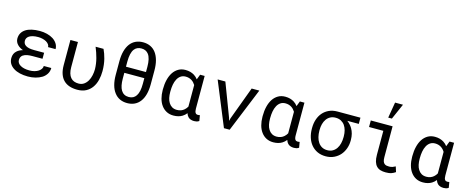

<svg xmlns="http://www.w3.org/2000/svg" viewBox="-38 -1512 5476 2231"><g transform="rotate(15 2700.5 -396.0)"><path d="M67.9 -148.4Q67.9 -110.4 85.4 -81.1Q103 -51.8 135.3 -31.7Q167 -11.2 210.9 -0.7Q254.9 9.8 307.6 9.8Q355 9.8 397.5 -1Q439.9 -11.7 474.1 -32.2Q504.4 -50.3 525.4 -82Q546.4 -113.8 546.9 -156.2H456.5Q456.5 -137.2 445.3 -120.4Q434.1 -103.5 414.6 -90.8Q394.5 -77.6 367.2 -70.3Q339.8 -63 307.6 -63Q271.5 -63 243.7 -69.6Q215.8 -76.2 197.3 -87.9Q178.2 -99.1 168.5 -114.7Q158.7 -130.4 158.7 -148.4Q158.7 -168 165.5 -182.9Q172.4 -197.8 186 -208Q196.3 -215.3 210.2 -220.7Q224.1 -226.1 241.2 -229Q254.4 -231.4 269.5 -232.4Q284.7 -233.4 301.8 -233.4H420.4V-305.7H301.8Q283.2 -305.7 267.6 -307.1Q252 -308.6 239.3 -311Q227.1 -314 216.8 -317.9Q206.5 -321.8 198.7 -326.7Q182.6 -336.9 175.3 -351.3Q168 -365.7 168 -383.8Q168 -400.4 176 -415Q184.1 -429.7 201.2 -440.9Q218.3 -451.7 244.6 -458Q271 -464.4 307.6 -464.4Q335.9 -464.4 361.3 -458Q386.7 -451.7 405.8 -440.9Q424.8 -429.7 436.3 -414.3Q447.8 -398.9 447.8 -380.9H538.1Q537.6 -417.5 519 -446.5Q500.5 -475.6 469.2 -496.1Q437.5 -516.1 395.8 -526.9Q354 -537.6 307.6 -537.6Q254.9 -537.6 212.2 -527.8Q169.4 -518.1 139.6 -499Q109.4 -479.5 93.3 -450.9Q77.1 -422.4 77.1 -384.3Q77.1 -363.8 85.4 -345Q93.8 -326.2 109.4 -311Q121.6 -298.8 138.2 -288.8Q154.8 -278.8 174.8 -271.5Q154.3 -265.6 137.2 -257.1Q120.1 -248.5 107.4 -237.3Q87.9 -221.2 77.9 -198.7Q67.9 -176.3 67.9 -148.4Z M767.6 -528.3H677.2V-227.1Q677.2 -166 692.4 -121.3Q707.5 -76.7 736.3 -47.9Q765.1 -18.6 806.9 -4.4Q848.6 9.8 902.3 9.8Q963.9 9.8 1007.3 -13.7Q1050.8 -37.1 1078.1 -76.7Q1105.5 -115.7 1118.2 -167.2Q1130.9 -218.8 1130.9 -274.4Q1130.9 -314.5 1126.5 -350.3Q1122.1 -386.2 1114.3 -418Q1106.4 -449.7 1096.4 -477.3Q1086.4 -504.9 1075.2 -528.3H980Q1005.4 -467.3 1022.2 -403.6Q1039.1 -339.8 1040.5 -274.4Q1040.5 -236.3 1032.2 -198.7Q1023.9 -161.1 1006.8 -131.3Q989.3 -101.1 962.4 -82.3Q935.5 -63.5 897.9 -63.5Q868.7 -63.5 844.5 -72.5Q820.3 -81.5 803.2 -101.6Q786.1 -121.1 776.9 -151.9Q767.6 -182.6 767.6 -226.1Z M1502 9.8Q1552.2 9.8 1591.3 -9Q1630.4 -27.8 1657.2 -64Q1684.1 -99.6 1698 -152.1Q1711.9 -204.6 1711.9 -272V-438.5Q1711.9 -505.9 1697.8 -558.3Q1683.6 -610.8 1656.7 -647.5Q1629.9 -683.6 1590.6 -702.4Q1551.3 -721.2 1501 -721.2Q1451.2 -721.2 1411.9 -702.4Q1372.6 -683.6 1345.7 -647.5Q1318.8 -610.8 1304.7 -558.3Q1290.5 -505.9 1290.5 -438.5V-272Q1290.5 -204.6 1304.9 -152.1Q1319.3 -99.6 1346.7 -64Q1373.5 -27.8 1412.8 -9Q1452.1 9.8 1502 9.8ZM1502 -63.5Q1470.7 -63.5 1447.8 -76.2Q1424.8 -88.9 1409.7 -113.3Q1395 -137.2 1387.9 -172.6Q1380.9 -208 1380.9 -252.9V-321.8H1621.6V-252.9Q1621.6 -205.6 1614 -169.2Q1606.4 -132.8 1590.3 -108.9Q1575.7 -86.4 1553.7 -75Q1531.7 -63.5 1502 -63.5ZM1380.9 -395.5V-458.5Q1380.9 -508.3 1389.4 -545.9Q1397.9 -583.5 1415.5 -607.4Q1430.2 -627 1451.7 -637Q1473.1 -647 1501 -647Q1528.8 -647 1550 -637Q1571.3 -627 1585.9 -607.9Q1604 -584.5 1612.8 -546.6Q1621.6 -508.8 1621.6 -458.5V-395.5Z M2292 -528.3H2237.3L2214.8 -470.2L2213.4 -466.3Q2203.6 -479.5 2191.9 -490.5Q2180.2 -501.5 2167 -509.8Q2145 -523.4 2118.7 -530.8Q2092.3 -538.1 2060.5 -538.1Q2012.2 -538.1 1975.3 -516.6Q1938.5 -495.1 1913.6 -457.5Q1888.7 -419.4 1876 -367.4Q1863.3 -315.4 1863.3 -254.4V-244.1Q1863.3 -189.5 1876 -142.8Q1888.7 -96.2 1913.6 -62.5Q1938.5 -28.3 1975.1 -9Q2011.7 10.3 2059.6 10.3Q2090.8 10.3 2117.2 3.4Q2143.6 -3.4 2165 -16.6Q2178.2 -24.9 2189.9 -35.4Q2201.7 -45.9 2211.4 -58.6Q2215.8 -44.9 2221.9 -34.2Q2228 -23.4 2235.8 -15.6Q2249 -2.4 2267.1 3.9Q2285.2 10.3 2308.1 10.3Q2323.7 10.3 2338.1 7.1Q2352.5 3.9 2367.7 -6.3L2356.4 -73.7Q2351.6 -72.8 2345 -71.8Q2338.4 -70.8 2331.1 -70.8Q2322.3 -70.8 2315.2 -74Q2308.1 -77.1 2303.2 -84.5Q2297.9 -91.8 2294.9 -104.2Q2292 -116.7 2292 -135.3ZM1953.6 -244.1V-254.4Q1953.6 -295.9 1960.4 -333.7Q1967.3 -371.6 1982.9 -400.9Q1998 -429.7 2022.7 -446.8Q2047.4 -463.9 2082.5 -463.9Q2103.5 -463.9 2121.3 -458.7Q2139.2 -453.6 2154.3 -444.3Q2168.9 -435.1 2180.7 -422.4Q2192.4 -409.7 2201.7 -394.5V-160.2Q2201.7 -150.9 2201.7 -146.2Q2201.7 -141.6 2201.7 -135.3Q2194.8 -123.5 2186.8 -113.3Q2178.7 -103 2168.9 -94.7Q2152.3 -80.1 2130.6 -71.8Q2108.9 -63.5 2081.5 -63.5Q2046.9 -63.5 2022.5 -78.1Q1998 -92.8 1982.9 -117.7Q1967.3 -142.1 1960.4 -174.8Q1953.6 -207.5 1953.6 -244.1Z M2665.5 0H2734.4L2949.7 -528.3H2857.4L2709.5 -129.9L2700.7 -97.2L2692.4 -129.9L2541 -528.3H2448.2Z M3492.2 -528.3H3437.5L3415 -470.2L3413.6 -466.3Q3403.8 -479.5 3392.1 -490.5Q3380.4 -501.5 3367.2 -509.8Q3345.2 -523.4 3318.8 -530.8Q3292.5 -538.1 3260.7 -538.1Q3212.4 -538.1 3175.5 -516.6Q3138.7 -495.1 3113.8 -457.5Q3088.9 -419.4 3076.2 -367.4Q3063.5 -315.4 3063.5 -254.4V-244.1Q3063.5 -189.5 3076.2 -142.8Q3088.9 -96.2 3113.8 -62.5Q3138.7 -28.3 3175.3 -9Q3211.9 10.3 3259.8 10.3Q3291 10.3 3317.4 3.4Q3343.8 -3.4 3365.2 -16.6Q3378.4 -24.9 3390.1 -35.4Q3401.9 -45.9 3411.6 -58.6Q3416 -44.9 3422.1 -34.2Q3428.2 -23.4 3436 -15.6Q3449.2 -2.4 3467.3 3.9Q3485.4 10.3 3508.3 10.3Q3523.9 10.3 3538.3 7.1Q3552.7 3.9 3567.9 -6.3L3556.6 -73.7Q3551.8 -72.8 3545.2 -71.8Q3538.6 -70.8 3531.2 -70.8Q3522.5 -70.8 3515.4 -74Q3508.3 -77.1 3503.4 -84.5Q3498 -91.8 3495.1 -104.2Q3492.2 -116.7 3492.2 -135.3ZM3153.8 -244.1V-254.4Q3153.8 -295.9 3160.6 -333.7Q3167.5 -371.6 3183.1 -400.9Q3198.2 -429.7 3222.9 -446.8Q3247.6 -463.9 3282.7 -463.9Q3303.7 -463.9 3321.5 -458.7Q3339.4 -453.6 3354.5 -444.3Q3369.1 -435.1 3380.9 -422.4Q3392.6 -409.7 3401.9 -394.5V-160.2Q3401.9 -150.9 3401.9 -146.2Q3401.9 -141.6 3401.9 -135.3Q3395 -123.5 3387 -113.3Q3378.9 -103 3369.1 -94.7Q3352.5 -80.1 3330.8 -71.8Q3309.1 -63.5 3281.7 -63.5Q3247.1 -63.5 3222.7 -78.1Q3198.2 -92.8 3183.1 -117.7Q3167.5 -142.1 3160.6 -174.8Q3153.8 -207.5 3153.8 -244.1Z M4166 -453.6V-528.3H3889.2Q3833.5 -528.3 3789.8 -508.3Q3746.1 -488.3 3715.8 -453.6Q3685.5 -418.9 3669.7 -371.3Q3653.8 -323.7 3653.8 -269V-258.3Q3653.8 -201.2 3669.7 -152.3Q3685.5 -103.5 3715.8 -67.4Q3746.1 -31.2 3790 -10.7Q3834 9.8 3890.1 9.8Q3945.8 9.8 3989.7 -11.2Q4033.7 -32.2 4064 -66.9Q4093.8 -101.6 4109.6 -146.5Q4125.5 -191.4 4125.5 -239.7V-251Q4125.5 -288.6 4116.9 -322Q4108.4 -355.5 4091.8 -383.3Q4079.6 -403.8 4063.5 -421.4Q4047.4 -439 4027.8 -453.6ZM3744.1 -258.3V-269Q3744.1 -306.2 3752.9 -339.6Q3761.7 -373 3779.8 -398.4Q3797.4 -423.8 3824.7 -438.7Q3852.1 -453.6 3889.2 -453.6Q3926.8 -453.6 3954.3 -438.7Q3981.9 -423.8 4000 -398.4Q4017.6 -373 4026.4 -339.6Q4035.2 -306.2 4035.2 -269V-258.3Q4035.2 -219.2 4026.6 -183.8Q4018.1 -148.4 4000 -121.6Q3981.9 -94.7 3954.6 -79.1Q3927.2 -63.5 3890.1 -63.5Q3852.5 -63.5 3825 -79.1Q3797.4 -94.7 3779.8 -121.6Q3761.7 -148.4 3752.9 -183.8Q3744.1 -219.2 3744.1 -258.3Z M4290.5 -528.3V-449.7H4462.4V-162.1Q4462.4 -112.8 4472.7 -79.8Q4482.9 -46.9 4502.4 -26.9Q4521.5 -6.8 4549.1 1.5Q4576.7 9.8 4611.8 9.8Q4629.9 9.8 4647.5 7.8Q4665 5.9 4682.1 0Q4693.4 -3.9 4705.1 -9.8Q4716.8 -15.6 4729 -24.4L4709 -87.9Q4694.8 -79.6 4675.8 -72.8Q4656.7 -65.9 4634.8 -65.9Q4618.7 -65.9 4604 -68.4Q4589.4 -70.8 4578.1 -80.1Q4566.4 -88.9 4559.8 -107.2Q4553.2 -125.5 4553.2 -157.2L4552.7 -528.3ZM4509.3 -801.8 4477.5 -612.8H4521.5L4604.5 -801.8Z M5292.5 -528.3H5237.8L5215.3 -470.2L5213.9 -466.3Q5204.1 -479.5 5192.4 -490.5Q5180.7 -501.5 5167.5 -509.8Q5145.5 -523.4 5119.1 -530.8Q5092.8 -538.1 5061 -538.1Q5012.7 -538.1 4975.8 -516.6Q4939 -495.1 4914.1 -457.5Q4889.2 -419.4 4876.5 -367.4Q4863.8 -315.4 4863.8 -254.4V-244.1Q4863.8 -189.5 4876.5 -142.8Q4889.2 -96.2 4914.1 -62.5Q4939 -28.3 4975.6 -9Q5012.2 10.3 5060.1 10.3Q5091.3 10.3 5117.7 3.4Q5144 -3.4 5165.5 -16.6Q5178.7 -24.9 5190.4 -35.4Q5202.1 -45.9 5211.9 -58.6Q5216.3 -44.9 5222.4 -34.2Q5228.5 -23.4 5236.3 -15.6Q5249.5 -2.4 5267.6 3.9Q5285.6 10.3 5308.6 10.3Q5324.2 10.3 5338.6 7.1Q5353 3.9 5368.2 -6.3L5356.9 -73.7Q5352.1 -72.8 5345.5 -71.8Q5338.9 -70.8 5331.5 -70.8Q5322.8 -70.8 5315.7 -74Q5308.6 -77.1 5303.7 -84.5Q5298.3 -91.8 5295.4 -104.2Q5292.5 -116.7 5292.5 -135.3ZM4954.1 -244.1V-254.4Q4954.1 -295.9 4960.9 -333.7Q4967.8 -371.6 4983.4 -400.9Q4998.5 -429.7 5023.2 -446.8Q5047.9 -463.9 5083 -463.9Q5104 -463.9 5121.8 -458.7Q5139.6 -453.6 5154.8 -444.3Q5169.4 -435.1 5181.2 -422.4Q5192.9 -409.7 5202.1 -394.5V-160.2Q5202.1 -150.9 5202.1 -146.2Q5202.1 -141.6 5202.1 -135.3Q5195.3 -123.5 5187.3 -113.3Q5179.2 -103 5169.4 -94.7Q5152.8 -80.1 5131.1 -71.8Q5109.4 -63.5 5082 -63.5Q5047.4 -63.5 5022.9 -78.1Q4998.5 -92.8 4983.4 -117.7Q4967.8 -142.1 4960.9 -174.8Q4954.1 -207.5 4954.1 -244.1Z"/></g></svg>

Font: Roboto Mono
Style: Regular
Weight: 400
Monospace: yes
Designer: Google
Version: Version 3.000